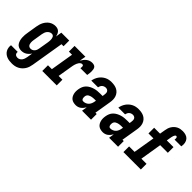

<svg xmlns="http://www.w3.org/2000/svg" viewBox="-5 -1520 2510 2510"><g transform="rotate(45 1250.0 -265.0)"><path d="M171 213Q146 213 122.5 210Q99 207 77.5 198.5Q56 190 38.5 175.5Q21 161 10 141.5Q-1 122 -5 98.5Q-9 75 -5 51H119Q117 63 119.5 74Q122 85 129.5 93Q137 101 148 104.5Q159 108 171 108Q187 108 203.5 99.5Q220 91 230.5 76Q241 61 246.5 44.5Q252 28 255 11L268 -68Q257 -51 243 -36.5Q229 -22 212 -11.5Q195 -1 176 3.5Q157 8 138 8Q113 8 90.5 -2Q68 -12 55 -31.5Q42 -51 35.5 -74.5Q29 -98 27.5 -122.5Q26 -147 28 -172.5Q30 -198 35 -223L56 -353Q60 -376 66 -397.5Q72 -419 82.5 -440Q93 -461 108.5 -479.5Q124 -498 143.5 -511.5Q163 -525 185.5 -531.5Q208 -538 230 -538Q250 -538 268.5 -532Q287 -526 299.5 -512.5Q312 -499 319.5 -481.5Q327 -464 330 -445L344 -530H490V-425H452L377 28Q373 53 365.5 77Q358 101 344 123Q330 145 310.5 163Q291 181 267.5 192.5Q244 204 219.5 208.5Q195 213 171 213ZM207 -97Q223 -97 237.5 -103.5Q252 -110 262.5 -122.5Q273 -135 278.5 -149.5Q284 -164 286 -179L308 -309Q310 -322 311.5 -335Q313 -348 313 -360.5Q313 -373 311 -385.5Q309 -398 304 -409Q299 -420 289 -426.5Q279 -433 266 -433Q249 -433 232.5 -424.5Q216 -416 204.5 -401.5Q193 -387 187 -370Q181 -353 178 -336L157 -206Q155 -194 154 -182Q153 -170 154 -158.5Q155 -147 158 -135.5Q161 -124 167.5 -115Q174 -106 184.5 -101.5Q195 -97 207 -97Z M522 0V-105H594L647 -425H589V-530H789L774 -442Q785 -461 798.5 -479Q812 -497 829.5 -510.5Q847 -524 867.5 -531Q888 -538 909 -538Q927 -538 943.5 -532.5Q960 -527 968.5 -513.5Q977 -500 979.5 -483Q982 -466 982 -448.5Q982 -431 979.5 -413Q977 -395 974 -378H849Q850 -384 850.5 -390Q851 -396 851.5 -402Q852 -408 851 -413.5Q850 -419 847.5 -424Q845 -429 839.5 -431Q834 -433 828 -433Q815 -433 804 -424.5Q793 -416 785 -404.5Q777 -393 772 -380.5Q767 -368 763 -355.5Q759 -343 756.5 -330Q754 -317 752 -304L719 -105H789V0Z M1146 8Q1125 8 1104 3Q1083 -2 1067 -14Q1051 -26 1041 -43.5Q1031 -61 1026 -81Q1021 -101 1021 -122.5Q1021 -144 1025 -166Q1029 -191 1039.5 -216Q1050 -241 1069.5 -260.5Q1089 -280 1113.5 -293Q1138 -306 1163.5 -313.5Q1189 -321 1215 -323.5Q1241 -326 1266 -326H1311L1315 -353Q1317 -367 1317 -381.5Q1317 -396 1311 -408Q1305 -420 1292.5 -426.5Q1280 -433 1266 -433Q1253 -433 1239 -428.5Q1225 -424 1214 -414Q1203 -404 1197 -391Q1191 -378 1188 -364H1064Q1068 -388 1077 -410.5Q1086 -433 1100 -453.5Q1114 -474 1133 -490.5Q1152 -507 1174 -518Q1196 -529 1219.5 -533.5Q1243 -538 1266 -538Q1293 -538 1319.5 -533.5Q1346 -529 1368.5 -517Q1391 -505 1407.5 -485.5Q1424 -466 1432.5 -441.5Q1441 -417 1441.5 -390Q1442 -363 1437 -335L1399 -105H1423V0H1257L1269 -75Q1259 -58 1246.5 -42.5Q1234 -27 1218 -15Q1202 -3 1183 2.5Q1164 8 1146 8Q1146 8 1146 8Q1146 8 1146 8ZM1185 -97Q1204 -97 1224 -105.5Q1244 -114 1258 -129.5Q1272 -145 1279.5 -164.5Q1287 -184 1290 -204L1293 -221H1266Q1255 -221 1243.5 -220Q1232 -219 1220.5 -217Q1209 -215 1197.5 -211Q1186 -207 1175.5 -200.5Q1165 -194 1158.5 -183.5Q1152 -173 1150 -161Q1149 -154 1149 -146.5Q1149 -139 1149.5 -132Q1150 -125 1152.5 -118.5Q1155 -112 1159 -106.5Q1163 -101 1170 -99Q1177 -97 1185 -97Z M1646 8Q1625 8 1604 3Q1583 -2 1567 -14Q1551 -26 1541 -43.5Q1531 -61 1526 -81Q1521 -101 1521 -122.5Q1521 -144 1525 -166Q1529 -191 1539.5 -216Q1550 -241 1569.5 -260.5Q1589 -280 1613.5 -293Q1638 -306 1663.5 -313.5Q1689 -321 1715 -323.5Q1741 -326 1766 -326H1811L1815 -353Q1817 -367 1817 -381.5Q1817 -396 1811 -408Q1805 -420 1792.5 -426.5Q1780 -433 1766 -433Q1753 -433 1739 -428.5Q1725 -424 1714 -414Q1703 -404 1697 -391Q1691 -378 1688 -364H1564Q1568 -388 1577 -410.5Q1586 -433 1600 -453.5Q1614 -474 1633 -490.5Q1652 -507 1674 -518Q1696 -529 1719.5 -533.5Q1743 -538 1766 -538Q1793 -538 1819.5 -533.5Q1846 -529 1868.5 -517Q1891 -505 1907.5 -485.5Q1924 -466 1932.5 -441.5Q1941 -417 1941.5 -390Q1942 -363 1937 -335L1899 -105H1923V0H1757L1769 -75Q1759 -58 1746.5 -42.5Q1734 -27 1718 -15Q1702 -3 1683 2.5Q1664 8 1646 8Q1646 8 1646 8Q1646 8 1646 8ZM1685 -97Q1704 -97 1724 -105.5Q1744 -114 1758 -129.5Q1772 -145 1779.5 -164.5Q1787 -184 1790 -204L1793 -221H1766Q1755 -221 1743.5 -220Q1732 -219 1720.5 -217Q1709 -215 1697.5 -211Q1686 -207 1675.5 -200.5Q1665 -194 1658.5 -183.5Q1652 -173 1650 -161Q1649 -154 1649 -146.5Q1649 -139 1649.5 -132Q1650 -125 1652.5 -118.5Q1655 -112 1659 -106.5Q1663 -101 1670 -99Q1677 -97 1685 -97Z M2022 0V-105H2123L2173 -404H2081V-509H2190L2203 -585Q2206 -606 2212.5 -626.5Q2219 -647 2231 -666Q2243 -685 2259.5 -700.5Q2276 -716 2296 -726Q2316 -736 2337 -739.5Q2358 -743 2379 -743Q2409 -743 2436.5 -734Q2464 -725 2481.5 -704.5Q2499 -684 2504.5 -655Q2510 -626 2505 -597Q2505 -594 2504.5 -592Q2504 -590 2503 -588H2379Q2379 -589 2379.5 -589.5Q2380 -590 2380 -591Q2381 -598 2381 -605.5Q2381 -613 2380 -620Q2379 -627 2374 -632.5Q2369 -638 2362 -638Q2355 -638 2349.5 -632.5Q2344 -627 2340.5 -621Q2337 -615 2335 -608.5Q2333 -602 2331 -595Q2329 -588 2327.5 -581.5Q2326 -575 2325 -568L2315 -509H2439V-404H2298L2249 -105H2344V0Z"/></g></svg>

Font: Iosevka Curly Slab XBdObl
Style: Regular
Weight: 800
Italic angle: -9°
Monospace: yes
Designer: Belleve Invis
Foundry: Belleve Invis
Version: Version 11.1.0; ttfautohint (v1.8.3)